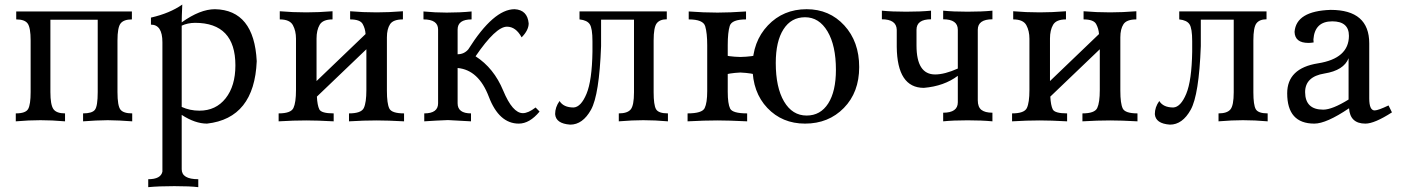

<svg xmlns="http://www.w3.org/2000/svg" viewBox="-20 -522 6028 826"><path d="M548.8 0Q492.7 -4.4 443.4 -4.9Q393.6 -4.4 337.4 0V-34.2Q376.5 -34.2 388.4 -49.8Q400.4 -65.4 400.4 -126V-437H196.8V-126Q196.8 -71.3 209.7 -52.7Q222.7 -34.2 259.8 -34.2V0Q203.6 -4.9 154.3 -4.9Q104.5 -4.9 47.9 0V-34.2Q90.8 -34.2 101.3 -53.5Q111.8 -72.8 111.8 -126V-347.7Q111.8 -402.8 99.1 -420.7Q86.4 -438.5 49.8 -438.5V-472.7H547.4V-438.5Q512.7 -438.5 499 -421.4Q485.4 -404.3 485.4 -347.7V-126Q485.4 -66.4 498.3 -50.3Q511.2 -34.2 548.8 -34.2Z M833 283.2Q797.9 278.8 730 278.8Q662.6 278.8 617.7 283.2V249Q671.9 249 678.7 216.3V-340.3Q678.7 -416 629.4 -416V-446.3Q710.4 -464.8 764.2 -502.4Q761.7 -447.8 761.7 -425.8Q840.8 -482.4 904.8 -482.4Q1073.2 -479 1084.5 -258.8Q1074.2 -13.2 870.6 9.8Q819.3 9.8 761.7 -27.8V206.1Q761.7 249 833 249ZM837.9 -45.9Q908.7 -45.9 950.7 -99.1Q992.7 -152.3 992.7 -240.7Q992.7 -423.8 818.8 -423.8Q786.6 -423.3 761.7 -411.6V-62Q796.9 -45.9 837.9 -45.9Z M1718.3 0Q1647.5 -3.9 1600.6 -3.9Q1545.9 -3.9 1481.4 0V-34.2Q1534.2 -34.2 1545.2 -57.4Q1556.2 -80.6 1556.2 -134.8V-310.1L1343.3 -106.4Q1345.2 -68.8 1353.8 -51.5Q1362.3 -34.2 1415.5 -34.2V0Q1344.7 -3.9 1297.9 -3.9Q1243.2 -3.9 1178.7 0V-34.2Q1231.4 -34.2 1242.4 -57.4Q1253.4 -80.6 1253.4 -134.8V-355.5Q1253.4 -389.2 1240 -413.8Q1226.6 -438.5 1183.6 -438.5V-473.6Q1238.3 -468.8 1297.9 -468.8Q1350.1 -468.8 1410.6 -473.6V-438.5Q1368.7 -438.5 1355.2 -415.3Q1341.8 -392.1 1341.8 -356.4V-173.3L1552.7 -375.5Q1551.3 -398.9 1540.3 -418.7Q1529.3 -438.5 1486.3 -438.5V-473.6Q1541 -468.8 1600.6 -468.8Q1652.8 -468.8 1713.4 -473.6V-438.5Q1671.4 -438.5 1658 -417.7Q1644.5 -397 1644.5 -361.3V-131.8Q1644.5 -76.7 1654.8 -55.4Q1665 -34.2 1718.3 -34.2Z M2211.9 9.8Q2127 9.8 2083 -105.7Q2039.1 -221.2 1948.7 -229.5V-77.6Q1948.7 -34.2 2006.3 -34.2V0L1907.2 -5.4Q1855.5 -3.4 1805.2 0V-34.2Q1864.7 -34.2 1864.7 -77.6V-395Q1864.7 -438.5 1801.8 -438.5V-472.7Q1851.6 -467.8 1901.9 -467.8Q1958.5 -467.8 2008.8 -472.7V-438.5Q1948.7 -438.5 1948.7 -395V-288.6Q1976.6 -288.6 1994.6 -309.6Q2103.5 -482.4 2193.8 -482.4Q2249 -479.5 2254.4 -421.4Q2254.4 -392.1 2224.1 -361.3Q2199.2 -407.2 2161.1 -407.2Q2112.8 -407.2 2025.9 -279.8Q2104.5 -229.5 2144.8 -132.3Q2185.1 -35.2 2229.5 -35.2Q2252.4 -35.2 2284.2 -59.6L2301.3 -42Q2258.3 9.8 2211.9 9.8Z M2433.1 14.2Q2371.1 9.8 2368.2 -31.2Q2368.2 -61 2387.2 -87.4Q2404.3 -59.6 2447.8 -59.6Q2479.5 -61.5 2503.2 -118.4Q2526.9 -175.3 2528.8 -299.8V-344.7Q2528.8 -399.9 2517.3 -417.5Q2505.9 -435.1 2473.1 -438.5V-473.1H2848.6V-439Q2818.8 -439 2805.4 -421.9Q2792 -404.8 2792 -348.1V-125Q2792 -70.8 2802.2 -52.5Q2812.5 -34.2 2853.5 -34.2V0Q2797.9 -4.9 2747.1 -4.9Q2700.7 -4.9 2642.1 0V-34.2Q2679.2 -34.2 2693.4 -51.3Q2707.5 -68.4 2707.5 -125V-437.5H2565.9V-323.7Q2558.1 -113.8 2522.5 -49.8Q2486.8 14.2 2433.1 14.2Z M3194.3 0Q3113.8 -3.9 3066.9 -3.9Q3012.2 -3.9 2938 0V-34.2Q3000.5 -34.2 3011.5 -56.9Q3022.5 -79.6 3022.5 -129.9V-327.6Q3022.5 -379.4 3013.9 -408.9Q3005.4 -438.5 2942.9 -438.5V-472.7Q3007.3 -467.8 3066.9 -467.8Q3119.1 -467.8 3189.5 -472.7V-438.5Q3127.9 -438.5 3119.4 -410.4Q3110.8 -382.3 3110.8 -328.6V-127Q3110.8 -75.7 3121.1 -54.9Q3131.3 -34.2 3194.3 -34.2ZM3450.2 -24.9Q3509.8 -24.9 3543 -76.9Q3576.2 -128.9 3576.2 -221.7Q3576.2 -326.2 3540 -387Q3503.9 -447.8 3443.4 -447.8Q3383.8 -447.8 3350.6 -396Q3317.4 -344.2 3317.4 -251Q3317.4 -146 3353 -85.4Q3388.7 -24.9 3450.2 -24.9ZM3443.4 9.8Q3345.2 9.8 3281.2 -57.6Q3217.3 -125 3217.3 -234.4Q3217.3 -342.8 3283.4 -412.6Q3349.6 -482.4 3450.2 -482.4Q3548.3 -482.4 3612.3 -412.6Q3676.3 -342.8 3676.3 -233.4Q3676.3 -125 3610.4 -57.6Q3544.4 9.8 3443.4 9.8ZM3267.6 -136.2Q3267.6 -188 3241.9 -197.8Q3216.3 -207.5 3165 -210Q3114.7 -207.5 3089.1 -197.8Q3063.5 -188 3063.5 -136.2L3026.4 -137.2Q3030.8 -209 3030.8 -232.9Q3030.8 -271.5 3022.9 -334L3059.6 -336.9Q3061 -297.4 3086.2 -287.8Q3111.3 -278.3 3165 -276.9Q3219.7 -278.3 3244.9 -287.8Q3270 -297.4 3271.5 -336.9L3308.1 -334Q3300.3 -271.5 3300.3 -232.9Q3300.3 -209 3304.7 -137.2Z M4249.5 0Q4204.1 -4.4 4142.6 -4.4Q4080.6 -4.4 4037.6 0V-37.1Q4100.6 -37.1 4100.6 -82V-195.8Q4041.5 -151.4 3954.6 -144Q3839.8 -144 3837.9 -320.3V-394Q3836.4 -439 3773.9 -439V-476.1Q3816.4 -471.7 3878.4 -471.7Q3940.4 -471.7 3985.4 -476.1V-439Q3922.9 -439 3922.9 -394V-326.2Q3922.9 -201.7 4002.9 -201.7Q4043.9 -201.7 4100.6 -227.1V-394Q4100.6 -439 4037.6 -439V-476.1Q4080.6 -471.7 4142.6 -471.7Q4204.1 -471.7 4249.5 -476.1V-439Q4186.5 -439 4186.5 -394V-90.8Q4186.5 -61.5 4202.1 -49.3Q4217.8 -37.1 4249.5 -37.1Z M4873.5 0Q4802.7 -3.9 4755.9 -3.9Q4701.2 -3.9 4636.7 0V-34.2Q4689.5 -34.2 4700.4 -57.4Q4711.4 -80.6 4711.4 -134.8V-310.1L4498.5 -106.4Q4500.5 -68.8 4509 -51.5Q4517.6 -34.2 4570.8 -34.2V0Q4500 -3.9 4453.1 -3.9Q4398.4 -3.9 4334 0V-34.2Q4386.7 -34.2 4397.7 -57.4Q4408.7 -80.6 4408.7 -134.8V-355.5Q4408.7 -389.2 4395.3 -413.8Q4381.8 -438.5 4338.9 -438.5V-473.6Q4393.6 -468.8 4453.1 -468.8Q4505.4 -468.8 4565.9 -473.6V-438.5Q4523.9 -438.5 4510.5 -415.3Q4497.1 -392.1 4497.1 -356.4V-173.3L4708 -375.5Q4706.5 -398.9 4695.6 -418.7Q4684.6 -438.5 4641.6 -438.5V-473.6Q4696.3 -468.8 4755.9 -468.8Q4808.1 -468.8 4868.7 -473.6V-438.5Q4826.7 -438.5 4813.2 -417.7Q4799.8 -397 4799.8 -361.3V-131.8Q4799.8 -76.7 4810.1 -55.4Q4820.3 -34.2 4873.5 -34.2Z M5013.2 14.2Q4951.2 9.8 4948.2 -31.2Q4948.2 -61 4967.3 -87.4Q4984.4 -59.6 5027.8 -59.6Q5059.6 -61.5 5083.3 -118.4Q5106.9 -175.3 5108.9 -299.8V-344.7Q5108.9 -399.9 5097.4 -417.5Q5085.9 -435.1 5053.2 -438.5V-473.1H5428.7V-439Q5398.9 -439 5385.5 -421.9Q5372.1 -404.8 5372.1 -348.1V-125Q5372.1 -70.8 5382.3 -52.5Q5392.6 -34.2 5433.6 -34.2V0Q5377.9 -4.9 5327.1 -4.9Q5280.8 -4.9 5222.2 0V-34.2Q5259.3 -34.2 5273.4 -51.3Q5287.6 -68.4 5287.6 -125V-437.5H5146V-323.7Q5138.2 -113.8 5102.5 -49.8Q5066.9 14.2 5013.2 14.2Z M5672.4 -50.3Q5711.4 -50.3 5781.7 -93.8V-271.5Q5761.2 -219.2 5678 -205.8Q5594.7 -192.4 5594.7 -125.5Q5595.2 -50.3 5672.4 -50.3ZM5854 9.8Q5788.1 9.8 5783.7 -56.2Q5686 9.8 5634.3 9.8Q5517.6 9.8 5517.6 -120.6Q5517.6 -228.5 5650.1 -249.5Q5782.7 -270.5 5783.2 -367.7Q5783.2 -430.2 5711.4 -430.2Q5636.2 -430.2 5630.4 -352.5Q5630.4 -343.3 5631.3 -339.4Q5618.7 -337.4 5608.9 -337.4Q5550.8 -337.4 5549.3 -384.8Q5556.2 -474.6 5704.6 -479.5Q5870.6 -479.5 5870.6 -335.4V-98.6Q5870.6 -46.9 5894 -46.9Q5909.7 -47.4 5953.6 -68.4L5968.3 -38.6Q5893.1 9.8 5854 9.8Z"/></svg>

Font: Almanac
Style: Regular
Weight: 400
Designer: Eden's Almanac
Version: Version 3.501;March 28, 2021;FontCreator 13.0.0.2683 64-bit